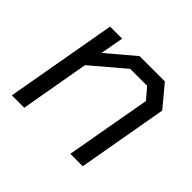

<svg xmlns="http://www.w3.org/2000/svg" viewBox="-121 -654 810 810"><g transform="rotate(45 284.0 -249.0)"><path d="M119 -498H191L172 -394L295 -498H446L525 -403L454 0H380L448 -383L406 -432H305L159 -308L105 0H31Z"/></g></svg>

Font: Chakra Petch
Style: Italic
Weight: 400
Italic angle: -10°
Designer: Katatrad Aksorn Co.,Ltd.
Foundry: Cadson Demak Co.,Ltd.
Version: Version 1.000; ttfautohint (v1.6)